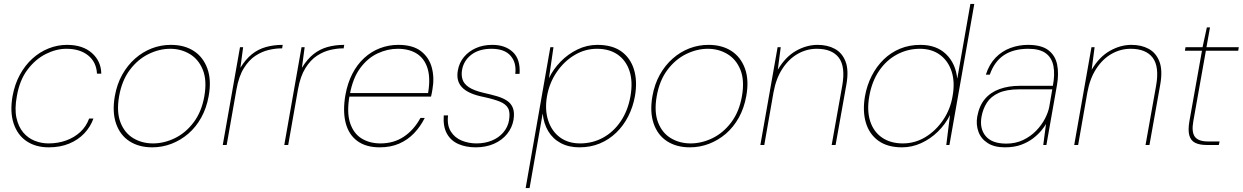

<svg xmlns="http://www.w3.org/2000/svg" viewBox="-20 -740 6343 980"><path d="M229 12Q162 12 115.5 -19.5Q69 -51 49.5 -110Q30 -169 44 -249Q55 -310 81.5 -358.5Q108 -407 145.5 -441Q183 -475 228.5 -493Q274 -511 322 -511Q402 -511 449 -469.5Q496 -428 497 -364H475Q472 -423 430 -457Q388 -491 319 -491Q267 -491 214 -464.5Q161 -438 120.5 -384.5Q80 -331 66 -249Q54 -184 64 -138.5Q74 -93 98.5 -64Q123 -35 157 -21.5Q191 -8 227 -8Q276 -8 317.5 -23Q359 -38 389.5 -66Q420 -94 435 -135H457Q442 -93 410.5 -59.5Q379 -26 333 -7Q287 12 229 12Z M757 12Q689 12 641 -19Q593 -50 572.5 -109Q552 -168 566 -249Q577 -311 604 -359Q631 -407 669.5 -441Q708 -475 754.5 -493Q801 -511 852 -511Q921 -511 969 -480Q1017 -449 1038.5 -390Q1060 -331 1045 -249Q1034 -188 1007 -139.5Q980 -91 941 -57.5Q902 -24 855 -6Q808 12 757 12ZM761 -8Q817 -8 872 -34.5Q927 -61 968 -115Q1009 -169 1023 -249Q1037 -329 1015.5 -383Q994 -437 949 -464Q904 -491 849 -491Q793 -491 738 -464Q683 -437 642.5 -383Q602 -329 588 -249Q574 -169 595 -115Q616 -61 660.5 -34.5Q705 -8 761 -8Z M1117 0 1205 -499H1221L1207 -394Q1234 -438 1266 -463.5Q1298 -489 1337.5 -500Q1377 -511 1423 -511L1420 -493H1413Q1386 -493 1351.5 -485Q1317 -477 1284 -455.5Q1251 -434 1225 -392.5Q1199 -351 1187 -284L1137 0Z M1431 0 1519 -499H1535L1521 -394Q1548 -438 1580 -463.5Q1612 -489 1651.5 -500Q1691 -511 1737 -511L1734 -493H1727Q1700 -493 1665.5 -485Q1631 -477 1598 -455.5Q1565 -434 1539 -392.5Q1513 -351 1501 -284L1451 0Z M1918 12Q1847 12 1803 -21Q1759 -54 1744 -114Q1729 -174 1743 -255Q1754 -316 1778.5 -363.5Q1803 -411 1839 -444Q1875 -477 1919.5 -494Q1964 -511 2013 -511Q2087 -511 2128.5 -479Q2170 -447 2184 -395Q2198 -343 2187 -282Q2186 -272 2184 -265Q2182 -258 2180 -247H1753L1756 -265H2165Q2178 -342 2162 -392Q2146 -442 2107 -466.5Q2068 -491 2010 -491Q1958 -491 1907.5 -467.5Q1857 -444 1819 -393Q1781 -342 1766 -260L1764 -251Q1749 -166 1767 -112Q1785 -58 1826 -33Q1867 -8 1922 -8Q1990 -8 2041.5 -42.5Q2093 -77 2126 -138H2148Q2126 -94 2093.5 -60Q2061 -26 2017.5 -7Q1974 12 1918 12Z M2408 12Q2358 12 2319.5 -5Q2281 -22 2261 -58Q2241 -94 2245 -151H2267Q2261 -101 2281 -69Q2301 -37 2336.5 -22.5Q2372 -8 2412 -8Q2455 -8 2490.5 -22.5Q2526 -37 2549 -64Q2572 -91 2578 -125Q2585 -166 2573.5 -187.5Q2562 -209 2531 -221.5Q2500 -234 2449 -245Q2409 -253 2382 -265Q2355 -277 2339 -293.5Q2323 -310 2317.5 -331.5Q2312 -353 2317 -381Q2324 -420 2348 -449Q2372 -478 2409 -494.5Q2446 -511 2493 -511Q2559 -511 2598 -474Q2637 -437 2632 -363H2610Q2617 -420 2586 -455.5Q2555 -491 2489 -491Q2425 -491 2385.5 -460.5Q2346 -430 2338 -381Q2334 -356 2341 -334Q2348 -312 2373 -295Q2398 -278 2449 -266Q2485 -258 2516 -249Q2547 -240 2568 -226Q2589 -212 2598 -188.5Q2607 -165 2601 -128Q2594 -88 2568 -56Q2542 -24 2501 -6Q2460 12 2408 12Z M2663 220 2789 -499H2805L2782 -341Q2804 -387 2841.5 -425.5Q2879 -464 2927.5 -487.5Q2976 -511 3029 -511Q3105 -511 3151.5 -477.5Q3198 -444 3216 -385Q3234 -326 3221 -250Q3211 -194 3186.5 -146Q3162 -98 3125 -62.5Q3088 -27 3041 -7.5Q2994 12 2937 12Q2883 12 2842.5 -9.5Q2802 -31 2778.5 -70Q2755 -109 2750 -161L2683 220ZM2941 -8Q3004 -8 3057.5 -37Q3111 -66 3148 -120.5Q3185 -175 3198 -249Q3211 -324 3193 -378Q3175 -432 3132.5 -461.5Q3090 -491 3027 -491Q2966 -491 2912.5 -459Q2859 -427 2821.5 -372Q2784 -317 2772 -249Q2760 -180 2778 -125Q2796 -70 2838 -39Q2880 -8 2941 -8Z M3501 12Q3433 12 3385 -19Q3337 -50 3316.5 -109Q3296 -168 3310 -249Q3321 -311 3348 -359Q3375 -407 3413.5 -441Q3452 -475 3498.5 -493Q3545 -511 3596 -511Q3665 -511 3713 -480Q3761 -449 3782.5 -390Q3804 -331 3789 -249Q3778 -188 3751 -139.5Q3724 -91 3685 -57.5Q3646 -24 3599 -6Q3552 12 3501 12ZM3505 -8Q3561 -8 3616 -34.5Q3671 -61 3712 -115Q3753 -169 3767 -249Q3781 -329 3759.5 -383Q3738 -437 3693 -464Q3648 -491 3593 -491Q3537 -491 3482 -464Q3427 -437 3386.5 -383Q3346 -329 3332 -249Q3318 -169 3339 -115Q3360 -61 3404.5 -34.5Q3449 -8 3505 -8Z M3861 0 3949 -499H3965L3950 -384Q3989 -450 4043 -480.5Q4097 -511 4153 -511Q4204 -511 4241.5 -490.5Q4279 -470 4296 -425.5Q4313 -381 4300 -308L4245 0H4225L4279 -303Q4296 -400 4261.5 -445.5Q4227 -491 4149 -491Q4098 -491 4052.5 -465.5Q4007 -440 3974 -390Q3941 -340 3928 -268L3881 0Z M4584 12Q4510 12 4463.5 -21.5Q4417 -55 4399.5 -114Q4382 -173 4395 -249Q4405 -305 4429.5 -353Q4454 -401 4490.5 -436.5Q4527 -472 4574 -491.5Q4621 -511 4678 -511Q4760 -511 4809 -463.5Q4858 -416 4866 -338L4933 -720H4953L4826 0H4810L4829 -153Q4805 -105 4767 -68Q4729 -31 4682 -9.5Q4635 12 4584 12ZM4588 -8Q4650 -8 4703 -40Q4756 -72 4793.5 -127Q4831 -182 4842 -249Q4855 -320 4837.5 -374.5Q4820 -429 4778 -460Q4736 -491 4675 -491Q4613 -491 4558.5 -462Q4504 -433 4467 -378.5Q4430 -324 4417 -249Q4404 -176 4421.5 -121.5Q4439 -67 4482.5 -37.5Q4526 -8 4588 -8Z M5109 12Q5055 12 5021 -10Q4987 -32 4974 -68Q4961 -104 4968 -145Q4978 -200 5007 -234.5Q5036 -269 5082 -285.5Q5128 -302 5185 -302H5354Q5365 -360 5357 -402.5Q5349 -445 5318 -468Q5287 -491 5229 -491Q5154 -491 5105 -459Q5056 -427 5032 -359H5012Q5029 -412 5061.5 -445.5Q5094 -479 5137 -495Q5180 -511 5227 -511Q5296 -511 5331.5 -483.5Q5367 -456 5376 -409.5Q5385 -363 5375 -306L5321 0H5305L5319 -107Q5311 -93 5294.5 -73Q5278 -53 5252.5 -33.5Q5227 -14 5192 -1Q5157 12 5109 12ZM5116 -7Q5164 -7 5202.5 -25.5Q5241 -44 5269 -73Q5297 -102 5314 -135Q5331 -168 5336 -197L5351 -284H5183Q5117 -284 5077 -265.5Q5037 -247 5017 -215.5Q4997 -184 4990 -145Q4979 -84 5011 -45.5Q5043 -7 5116 -7Z M5463 0 5551 -499H5567L5552 -384Q5591 -450 5645 -480.5Q5699 -511 5755 -511Q5806 -511 5843.5 -490.5Q5881 -470 5898 -425.5Q5915 -381 5902 -308L5847 0H5827L5881 -303Q5898 -400 5863.5 -445.5Q5829 -491 5751 -491Q5700 -491 5654.5 -465.5Q5609 -440 5576 -390Q5543 -340 5530 -268L5483 0Z M6139 0Q6103 0 6080.5 -11Q6058 -22 6050.5 -49Q6043 -76 6051 -122L6115 -481H6028L6031 -499H6118L6140 -600H6156L6138 -499H6303L6300 -481H6135L6071 -122Q6061 -67 6078.5 -42.5Q6096 -18 6146 -18H6205L6201 0Z"/></svg>

Font: DM Sans 20pt Thin
Style: Italic
Weight: 250
Italic angle: -10°
Version: Version 4.004;gftools[0.9.30]